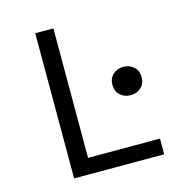

<svg xmlns="http://www.w3.org/2000/svg" viewBox="-99 -747 798 838"><g transform="rotate(-15 300.0 -328.0)"><path d="M134 0V-656H216V-71H541V0ZM467 -287Q439 -287 420 -304.5Q401 -322 401 -351Q401 -380 420 -397.5Q439 -415 467 -415Q495 -415 514 -397.5Q533 -380 533 -351Q533 -322 514 -304.5Q495 -287 467 -287Z"/></g></svg>

Font: Source Code Pro
Style: Regular
Weight: 400
Monospace: yes
Designer: Paul D. Hunt, Teo Tuominen
Foundry: Adobe Systems Incorporated
Version: Version 2.030;PS 1.000;hotconv 16.6.51;makeotf.lib2.5.65220